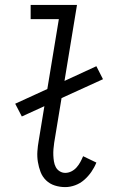

<svg xmlns="http://www.w3.org/2000/svg" viewBox="-20 -755 490 783"><path d="M246 8Q224 8 203.5 1.5Q183 -5 168 -19.5Q153 -34 145.5 -53.5Q138 -73 134.5 -94.5Q131 -116 132.5 -138Q134 -160 138 -182L161 -322L69 -280L42 -332L173 -392L220 -677H105V-735H294L243 -425L373 -485L400 -432L231 -355L201 -173Q199 -160 198 -147Q197 -134 197.5 -121.5Q198 -109 200 -96.5Q202 -84 207.5 -73.5Q213 -63 223.5 -56.5Q234 -50 246 -50Q259 -50 271 -56Q283 -62 292 -72Q301 -82 307.5 -94Q314 -106 319 -118L373 -92Q365 -72 352.5 -54Q340 -36 323.5 -21.5Q307 -7 286.5 0.5Q266 8 246 8Z"/></svg>

Font: Iosevka Etoile Light
Style: Italic
Weight: 300
Italic angle: -9°
Designer: Belleve Invis
Foundry: Belleve Invis
Version: Version 22.1.2; ttfautohint (v1.8.4)